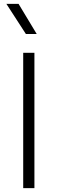

<svg xmlns="http://www.w3.org/2000/svg" viewBox="-20 -973 298 993"><path d="M100 0V-700H158V0ZM114 -797 13 -953H76L170 -797Z"/></svg>

Font: Geologica Roman Thin
Style: Regular
Weight: 250
Designer: Sindre Bremnes, Frode Helland
Foundry: Monokrom Skriftforlag AS
Version: Version 1.010;gftools[0.9.28]